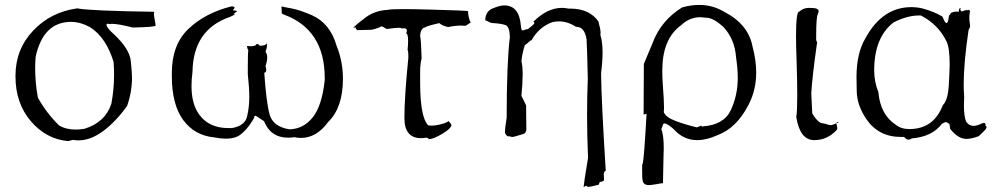

<svg xmlns="http://www.w3.org/2000/svg" viewBox="-20 -554 4057 781"><path d="M257 20 277 15Q288 17 299 17Q349 17 400.5 -21.5Q452 -60 497 -123Q517 -180 517 -239Q517 -257 512 -306Q507 -355 444 -414Q413 -442 413 -453Q413 -456 416 -457L415 -458H416L425 -456Q429 -457 436 -457Q461 -457 520 -442Q613 -444 613 -450Q613 -455 608 -481Q606 -491 606 -497Q606 -506 610 -506Q342 -510 294 -520Q186 -505 114.5 -429Q43 -353 43 -246V-243Q43 -134 105.5 -61Q168 12 257 20ZM287 -27Q248 -27 220 -44Q169 -94 134 -157Q123 -218 123 -277Q123 -300 125 -323Q156 -465 269 -465Q307 -465 347 -443Q412 -401 442 -302Q444 -276 444 -250Q444 -191 433 -132Q408 -56 323 -30Q304 -27 287 -27Z M899 10Q930 10 950 -1Q983 -21 1014 -75V-77Q1014 -83 1018 -83Q1020 -83 1025.5 -80Q1031 -77 1054 -61Q1081 6 1152 6Q1164 6 1177 4Q1191 7 1204 7Q1268 7 1315 -58Q1375 -116 1375 -234Q1375 -304 1349 -368Q1323 -459 1249 -492Q1198 -514 1167 -519.5Q1136 -525 1125 -528L1126 -502Q1126 -498 1134 -495Q1301 -434 1301 -236V-229Q1290 -124 1252 -76.5Q1214 -29 1157 -28Q1090 -39 1076.5 -89Q1063 -139 1055 -258Q1063 -259 1063 -270Q1063 -276 1060 -285Q1067 -306 1067 -320Q1067 -335 1060 -343Q1066 -360 1066 -369Q1066 -376 1062 -378V-377Q1062 -368 1037 -368Q1031 -375 1027 -375Q1022 -375 1019 -369L1007 -366Q992 -366 985 -367V-365Q985 -359 990 -349Q988 -338 988 -283V-252Q994 -198 994 -158Q994 -118 985 -80Q976 -42 923 -33H909Q831 -33 791 -87Q759 -130 759 -204Q759 -231 763 -262Q766 -434 915 -485Q937 -495 937 -496H929L945 -509Q936 -512 927 -512Q934 -519 934 -523Q934 -528 921 -528Q814 -501 746.5 -436.5Q679 -372 679 -258V-244Q679 -129 725 -66Q771 -3 852 5Q878 10 899 10Z M1725 12Q1743 12 1779.5 -10Q1816 -32 1816 -45L1815 -49Q1805 -62 1803 -62V-61Q1803 -59 1789 -53Q1758 -43 1735 -43L1722 -44Q1689 -77 1689 -219V-265Q1689 -291 1695 -317Q1693 -390 1689 -408Q1691 -441 1711 -443Q1711 -447 1767 -460Q1779 -449 1803 -444Q1832 -450 1856 -450L1874 -449Q1892 -460 1898 -466Q1897 -464 1896 -464Q1891 -464 1886 -488Q1884 -499 1884 -504Q1884 -506 1884 -508.5Q1884 -511 1731 -515Q1663 -517 1621 -517Q1569 -517 1558 -514Q1505 -511 1468.5 -484Q1432 -457 1417 -441H1419Q1424 -441 1424 -444Q1424 -447 1420 -452Q1430 -431 1434 -431Q1435 -431 1437 -431.5Q1439 -432 1492 -433Q1515 -438 1532 -447Q1535 -447 1553 -436Q1587 -441 1602 -441Q1614 -441 1614 -438L1623 -439Q1635 -439 1635 -430Q1635 -425 1632 -418Q1640 -417 1640 -388Q1640 -373 1638 -351Q1641 -345 1641 -328V-319Q1625 -160 1625 -74Q1625 8 1693 8Q1702 8 1713 6Q1723 7 1723 10Q1723 11 1721 12Z M2354 207Q2362 202 2365 202Q2368 202 2368 204Q2368 206 2373 206Q2383 206 2412 198Q2412 199 2413 199Q2415 199 2420 186Q2437 185 2437 177L2436 155Q2436 143 2444 141Q2426 -149 2425 -256Q2431 -304 2431 -341Q2431 -385 2422 -412Q2423 -415 2423 -421Q2423 -435 2414 -467Q2377 -519 2300 -519H2292Q2279 -522 2266 -522Q2206 -522 2149 -465Q2154 -463 2154 -461Q2154 -458 2148 -452.5Q2142 -447 2128 -436Q2119 -435 2110 -431L2107 -430Q2100 -430 2099 -447Q2093 -532 2031 -532Q2013 -532 1983.5 -519.5Q1954 -507 1954 -471Q1958 -471 1967.5 -465.5Q1977 -460 1987 -460Q2019 -458 2036 -452Q2053 -446 2054 -403Q2041 -298 2041 -75Q2034 -33 2034 -18Q2034 -12 2035 -11Q2042 1 2049 1L2053 0Q2057 3 2064 3Q2070 3 2083.5 -1.5Q2097 -6 2108.5 -9Q2120 -12 2121 -27L2120 -125Q2114 -139 2101 -164Q2106 -216 2106 -251Q2106 -287 2101 -305Q2104 -337 2115 -371Q2118 -371 2140 -391L2136 -389L2142 -390Q2172 -444 2227 -464Q2241 -467 2254 -467Q2289 -467 2323 -445H2324Q2358 -445 2366 -394Q2368 -363 2371 -234Q2368 -163 2368 -88Q2368 -2 2372 88Q2354 197 2354 206Z M2618 199Q2629 199 2651 195Q2673 191 2678 191H2679L2677 192V180Q2677 154 2679 81L2680 51Q2680 -5 2670 -28Q2677 -46 2677 -48Q2679 -52 2683 -52Q2694 -52 2720 -29Q2760 16 2816 16Q2854 16 2898 -4Q2977 -33 3026 -130Q3056 -189 3056 -259Q3056 -309 3041 -365Q3024 -456 2924 -507Q2878 -534 2824 -534Q2791 -534 2755 -524Q2669 -471 2635 -380L2599 -294L2598 -88L2610 -91Q2600 93 2594 113L2593 112Q2592 112 2592 131Q2592 139 2592.5 166.5Q2593 194 2608 197Q2611 199 2618 199ZM2814 -36Q2768 -47 2728 -62Q2688 -77 2680 -98Q2681 -105 2681 -117Q2681 -147 2676 -210Q2674 -241 2674 -267Q2674 -396 2750 -451Q2785 -484 2828 -484Q2832 -484 2858 -481.5Q2884 -479 2922 -445Q2969 -395 2974 -321Q2981 -275 2981 -237Q2981 -167 2953 -106.5Q2925 -46 2839 -40V-38Q2837 -38 2832 -43Q2832 -42 2814 -36Z M3292 16Q3346 16 3384 -26Q3386 -28 3386 -32Q3386 -35 3384.5 -42Q3383 -49 3382 -50Q3383 -58 3387 -58L3392 -57Q3366 -45 3360 -45Q3352 -45 3335 -51L3318 -54Q3298 -67 3284 -93L3280 -174Q3284 -243 3303 -376L3304 -378Q3304 -382 3300 -391V-410Q3300 -485 3307 -498Q3310 -504 3310 -509Q3310 -514 3303 -518Q3296 -522 3272 -522Q3247 -522 3232 -507H3231Q3218 -507 3218 -407Q3218 -369 3220 -316Q3223 -225 3223 -167Q3223 -100 3219 -78Q3234 16 3292 16Z M3675 14Q3682 14 3689 9Q3772 2 3811 -50Q3821 -57 3828 -57Q3834 -57 3838 -51L3840 -52Q3843 -52 3845 -30Q3877 11 3911 11Q3932 11 3961 0L3983 -21Q3993 -31 3993 -37Q3993 -40 3989 -42V-45Q3989 -54 3983 -54Q3979 -54 3972 -51Q3954 -42 3940 -42Q3922 -42 3910 -59Q3901 -81 3901 -125L3902 -163Q3900 -185 3900 -210Q3900 -299 3920 -433Q3926 -441 3926 -450L3925 -457Q3923 -470 3923 -482Q3923 -497 3926 -510Q3921 -514 3919 -514Q3917 -514 3916 -512L3912 -513Q3906 -513 3892 -507Q3886 -512 3886 -516Q3886 -519 3889 -521H3887Q3880 -521 3880 -506L3871 -507Q3863 -507 3854.5 -504Q3846 -501 3846 -500Q3846 -499 3848 -499L3840 -490Q3837 -460 3830 -460Q3824 -460 3814 -486Q3783 -506 3731 -520Q3709 -525 3687 -525Q3569 -525 3500 -398Q3464 -337 3464 -241Q3464 -236 3465 -181.5Q3466 -127 3503 -71Q3553 3 3644 3H3658Q3666 14 3675 14ZM3679 -29Q3645 -29 3623 -47Q3561 -88 3553 -179Q3536 -221 3536 -268Q3536 -402 3615 -463Q3671 -491 3717 -491H3726Q3796 -455 3830 -386Q3843 -360 3843 -292Q3843 -272 3839.5 -209Q3836 -146 3815 -126Q3778 -29 3679 -29Z"/></svg>

Font: Xiaobo Songti 小帛宋体
Style: Regular
Weight: 400
Version: Version 1.501;March 17, 2024;FontCreator 14.0.0.2814 64-bit